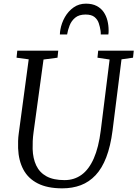

<svg xmlns="http://www.w3.org/2000/svg" viewBox="-20 -1020 752 1050"><path d="M644.5 -695.5 595.5 -306Q584.5 -220.5 561.2 -160Q538 -99.5 502.8 -62Q467.5 -24.5 421.8 -7.2Q376 10 320.5 10Q239.5 10 186.8 -16.8Q134 -43.5 107.8 -92.8Q81.5 -142 79 -209.5Q78.5 -228 79 -248.5Q79.5 -269 82.5 -290L137 -695.5L70.5 -704.5L74.5 -743H298.5L294.5 -704.5L218 -694.5L163.5 -296.5Q160 -270.5 159 -248.2Q158 -226 158.5 -205Q160 -153.5 178.2 -115Q196.5 -76.5 234.2 -55.8Q272 -35 333 -35Q386 -35 426.2 -64.2Q466.5 -93.5 493 -153.8Q519.5 -214 531 -306L579.5 -694.5L513 -704.5L517 -743H711.5L707.5 -704.5ZM450 -1000Q484.5 -1000 508.5 -987.5Q532.5 -975 546.8 -954.2Q561 -933.5 567.5 -907.5Q574 -881.5 574 -853.5Q574 -847.5 573.8 -842Q573.5 -836.5 572.5 -831.5H531Q531 -836 531 -841Q531 -846 530 -851.5Q527 -872.5 520.2 -893Q513.5 -913.5 496.8 -927Q480 -940.5 448 -940.5Q412 -940.5 391.2 -923.2Q370.5 -906 360.8 -881Q351 -856 347 -831.5H307.5Q307.5 -838.5 308.2 -844.5Q309 -850.5 310 -857Q316.5 -894.5 335.2 -927Q354 -959.5 383 -979.8Q412 -1000 450 -1000Z"/></svg>

Font: Merriweather 28pt Light
Style: Italic
Weight: 300
Italic angle: -7.8°
Version: Version 2.101